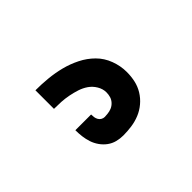

<svg xmlns="http://www.w3.org/2000/svg" viewBox="-37 -981 673 673"><g transform="rotate(45 300.0 -644.0)"><path d="M333 -508V-586Q340 -586 347 -587Q354 -588 360 -591.5Q366 -595 369.5 -601Q373 -607 373 -614Q373 -618 372.5 -621Q372 -624 372 -628Q371 -639 367 -648.5Q363 -658 355 -665.5Q347 -673 337 -676Q327 -679 316 -679Q299 -679 283 -669.5Q267 -660 257 -645.5Q247 -631 241.5 -614Q236 -597 232.5 -579Q229 -561 228 -543.5Q227 -526 227 -508H135Q135 -539 138 -569.5Q141 -600 148.5 -629.5Q156 -659 170 -687Q184 -715 205.5 -736.5Q227 -758 256.5 -769Q286 -780 316 -780Q338 -780 358.5 -775.5Q379 -771 397 -760Q415 -749 429 -732.5Q443 -716 451 -696.5Q459 -677 462 -656Q465 -635 465 -614Q465 -598 461 -582.5Q457 -567 447.5 -554Q438 -541 424.5 -531.5Q411 -522 396 -517Q381 -512 365 -510Q349 -508 333 -508Z"/></g></svg>

Font: Iosevka Extended
Style: Bold
Weight: 700
Width: 7
Monospace: yes
Designer: Belleve Invis
Foundry: Belleve Invis
Version: Version 32.5.0; ttfautohint (v1.8.4)